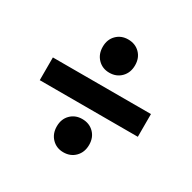

<svg xmlns="http://www.w3.org/2000/svg" viewBox="-120 -704 746 746"><g transform="rotate(30 253.0 -331.0)"><path d="M325 -510Q325 -477 304.5 -456Q284 -435 252 -435Q221 -435 200.5 -456Q180 -477 180 -510Q180 -543 200.5 -563.5Q221 -584 252 -584Q284 -584 304.5 -563.5Q325 -543 325 -510ZM33 -377H473V-275H33ZM325 -153Q325 -120 304.5 -99Q284 -78 252 -78Q221 -78 200.5 -99Q180 -120 180 -153Q180 -186 200.5 -206.5Q221 -227 252 -227Q284 -227 304.5 -206.5Q325 -186 325 -153Z"/></g></svg>

Font: Montserrat arm2 SemiBold
Style: Regular
Weight: 600
Designer: Julieta Ulanovsky
Foundry: Julieta Ulanovsky
Version: Version 6.000